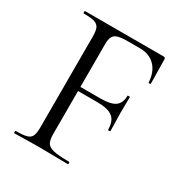

<svg xmlns="http://www.w3.org/2000/svg" viewBox="-149 -738 808 850"><g transform="rotate(30 254.5 -312.5)"><path d="M42 -12Q80 -12 98 -17Q116 -22 122.5 -36.5Q129 -51 129 -81V-544Q129 -574 122.5 -588Q116 -602 98.5 -607.5Q81 -613 43 -613Q41 -613 41 -619Q41 -625 43 -625H445Q454 -625 454 -616L456 -493Q456 -490 450.5 -489.5Q445 -489 445 -492Q442 -545 413 -574.5Q384 -604 336 -604H275Q241 -604 224 -599Q207 -594 200 -581Q193 -568 193 -543V-85Q193 -53 201.5 -38.5Q210 -24 235.5 -18Q261 -12 315 -12Q318 -12 318 -6Q318 0 315 0Q274 0 251 -1L161 -2L93 -1Q75 0 42 0Q40 0 40 -6Q40 -12 42 -12ZM292 -303H163V-324H295Q348 -324 370.5 -340.5Q393 -357 393 -394Q393 -396 399 -396Q405 -396 405 -394L404 -313Q404 -284 405 -269L406 -221Q406 -219 400 -219Q394 -219 394 -221Q394 -265 370.5 -284Q347 -303 292 -303Z"/></g></svg>

Font: Cormorant Infant
Style: Regular
Weight: 400
Designer: Christian Thalmann (Catharsis Fonts)
Foundry: Catharsis Fonts
Version: Version 4.000